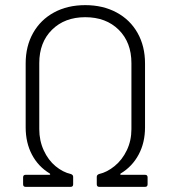

<svg xmlns="http://www.w3.org/2000/svg" viewBox="-20 -728 665 748"><path d="M80 -47H172Q175 -47 175.5 -48.5Q176 -50 174 -52Q129 -79 104.5 -125.5Q80 -172 80 -232V-481Q80 -548 109 -599.5Q138 -651 190.5 -679.5Q243 -708 312 -708Q381 -708 434 -679.5Q487 -651 516 -599.5Q545 -548 545 -481V-232Q545 -172 520 -125.5Q495 -79 450 -52Q448 -50 448.5 -48.5Q449 -47 452 -47H545Q555 -47 555 -37V-10Q555 0 545 0H367Q357 0 357 -10V-39Q357 -47 366 -50Q397 -57 426.5 -81Q456 -105 474 -142.5Q492 -180 492 -225V-482Q492 -563 442.5 -612Q393 -661 312 -661Q232 -661 182.5 -612Q133 -563 133 -482V-225Q133 -180 150.5 -142Q168 -104 196.5 -80.5Q225 -57 256 -50Q265 -47 265 -39V-10Q265 0 255 0H80Q70 0 70 -10V-37Q70 -47 80 -47Z"/></svg>

Font: Barlow Light
Style: Regular
Weight: 300
Designer: Jeremy Tribby
Foundry: Tribby Type
Version: Version 1.422